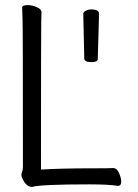

<svg xmlns="http://www.w3.org/2000/svg" viewBox="-20 -725 540 754"><path d="M339 -481Q313 -481 311 -494L307 -670Q307 -678 317 -683Q327 -688 338 -688Q369 -688 369 -671L364 -494Q364 -481 339 -481ZM106 9Q84 9 70 -20Q64 -31 64 -37Q64 -44 67 -50.5Q70 -57 70 -70Q70 -621 68.5 -649.5Q67 -678 67 -695Q67 -705 89 -705Q106 -705 124.5 -697Q143 -689 143 -677Q143 -665 142 -639.5Q141 -614 141 -59Q213 -64 349 -64Q411 -64 424 -65Q439 -65 447.5 -45.5Q456 -26 456 -12Q456 5 443 5Q408 -1 331 -1Q141 -1 106 9Z"/></svg>

Font: Moon Stars Kai HW
Style: Regular
Weight: 400
Designer: GuiWonder
Version: Version 1.101